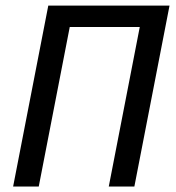

<svg xmlns="http://www.w3.org/2000/svg" viewBox="-20 -679 640 699"><path d="M376 0 488.8 -580.6H233.9L121.1 0H27.8L155.8 -658.7H597.2L469.2 0Z"/></svg>

Font: Cousine
Style: Italic
Weight: 400
Italic angle: -12°
Monospace: yes
Designer: Steve Matteson
Foundry: Monotype Imaging Inc.
Version: Version 1.21